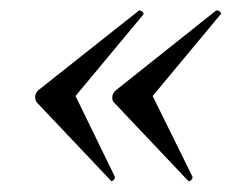

<svg xmlns="http://www.w3.org/2000/svg" viewBox="-20 -384 467 366"><path d="M246 -364Q249 -364 252 -361Q255 -358 253 -356L124 -201L199 -47V-46Q199 -43 195.5 -40Q192 -37 191 -40L50 -189Q47 -194 47 -199Q47 -206 53 -212L245 -364ZM394 -364Q397 -364 400 -361Q403 -358 400 -356L271 -201L347 -47V-46Q347 -43 343.5 -40Q340 -37 338 -40L197 -189Q194 -192 194 -198Q194 -206 201 -212L392 -364Z"/></svg>

Font: Cormorant Infant Medium
Style: Italic
Weight: 500
Italic angle: -10°
Designer: Christian Thalmann (Catharsis Fonts)
Foundry: Catharsis Fonts
Version: Version 4.000